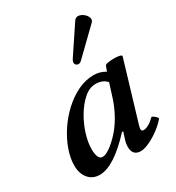

<svg xmlns="http://www.w3.org/2000/svg" viewBox="-171 -795 833 911"><g transform="rotate(-30 246.0 -339.5)"><path d="M109 13Q71 13 48 -14Q25 -41 25 -86Q25 -126 41 -171Q57 -216 85.5 -259Q114 -302 151.5 -336.5Q189 -371 231.5 -391.5Q274 -412 319 -412Q353 -412 382 -394L392 -421Q394 -427 409 -429.5Q424 -432 442 -432Q460 -432 472.5 -429Q485 -426 483 -420L387 -99Q383 -84 383 -79Q383 -67 394 -67Q421 -67 457 -102Q460 -104 467.5 -98.5Q475 -93 481 -86.5Q487 -80 484 -77Q467 -56 439 -35Q411 -14 382 -0.5Q353 13 334 13Q289 13 289 -36Q289 -44 290.5 -53.5Q292 -63 297 -78L307 -109L302 -112Q187 13 109 13ZM163 -54Q179 -54 203.5 -71Q228 -88 254.5 -116.5Q281 -145 302 -181Q327 -224 342 -270L366 -346Q345 -371 305 -371Q272 -371 241.5 -344.5Q211 -318 186.5 -277Q162 -236 148.5 -192Q135 -148 135 -113Q135 -54 163 -54ZM301 -501Q291 -491 280.5 -493Q270 -495 266.5 -504.5Q263 -514 272 -528L372 -678Q382 -693 396.5 -691.5Q411 -690 424 -679.5Q437 -669 441.5 -655.5Q446 -642 436 -632Z"/></g></svg>

Font: Junicode SmExp
Style: Bold Italic
Weight: 700
Width: 6
Italic angle: -11°
Designer: Peter S. Baker
Version: Version 2.205; ttfautohint (v1.8.4)